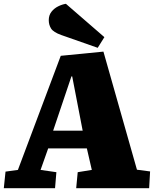

<svg xmlns="http://www.w3.org/2000/svg" viewBox="-21 -988 815 1008"><path d="M522 -717 698 -97 767 -88 762 0H379L387 -84L461 -96L435 -209H232L192 -96L275 -84L268 0H-1L8 -87L73 -96L298 -695ZM258 -302H413L358 -587H354ZM527 -793 492 -737 301 -804Q259 -819 247 -838.5Q235 -858 235 -882Q235 -908 249 -926Q263 -944 284 -954.5Q305 -965 325 -968Z"/></svg>

Font: Literata 18pt Black
Style: Italic
Weight: 900
Italic angle: -2°
Designer: Latin by Veronika Burian and Jose Scaglione. Greek by Irene Vlachou. Cyrillic by Vera Evstafieva
Foundry: TypeTogether
Version: Version 3.103;gftools[0.9.29]